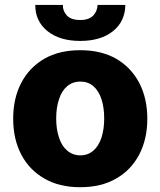

<svg xmlns="http://www.w3.org/2000/svg" viewBox="-20 -759 659 789"><path d="M309.6 10.3Q223.1 10.3 162.1 -25.4Q100.1 -61 67.4 -124Q34.2 -187 34.2 -271Q34.2 -355.5 67.4 -418.5Q100.1 -481.4 162.1 -517.6Q223.6 -552.7 309.6 -552.7Q396 -552.7 457.5 -517.6Q518.6 -481.9 552.2 -418.5Q585.4 -354.5 585.4 -271Q585.4 -188 552.2 -124Q518.6 -60.1 457.5 -25.4Q396.5 10.3 309.6 10.3ZM310.5 -120.6Q341.3 -120.6 363.8 -140.1Q385.3 -158.7 397 -193.4Q408.2 -228.5 408.2 -272Q408.2 -316.4 397 -351.6Q385.3 -386.2 363.8 -404.8Q341.8 -423.8 310.5 -423.8Q278.3 -423.8 256.3 -404.8Q233.4 -385.7 222.7 -351.6Q210.9 -317.4 210.9 -272Q210.9 -227.5 222.7 -193.4Q233.4 -159.2 256.3 -140.1Q278.8 -120.6 310.5 -120.6ZM380.9 -738.8H495.1Q494.1 -671.4 444.8 -631.3Q394.5 -590.8 309.6 -590.8Q225.1 -590.8 174.8 -631.3Q124.5 -672.4 125 -738.8H238.3Q237.3 -714.8 254.4 -695.8Q271.5 -676.8 309.6 -676.8Q346.2 -676.8 363.8 -695.8Q379.9 -713.4 380.9 -738.8Z"/></svg>

Font: My Font
Style: Regular
Weight: 500
Designer: Rasmus Andersson
Foundry: rsms
Version: Version 0.001